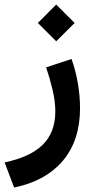

<svg xmlns="http://www.w3.org/2000/svg" viewBox="-39 -564 416 849"><path d="M128.4 -462.4 209.5 -381.3 291 -462.4 209.5 -543.9ZM23.4 265.1C115.7 246.6 187.5 207 238.8 147C289.6 86.9 314.9 9.3 314.9 -85.4C314.9 -155.8 302.2 -234.4 277.3 -303.2L165 -266.1C175.8 -234.4 185.1 -201.7 193.4 -167C201.7 -132.3 205.6 -100.6 205.6 -71.8C205.6 55.2 129.4 122.6 -18.6 154.3Z"/></svg>

Font: Vazirmatn SemiBold
Style: Regular
Weight: 600
Designer: Saber Rastikerdar
Foundry: Saber Rastikerdar
Version: Version 33.003